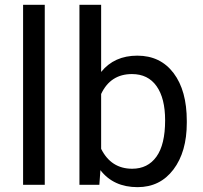

<svg xmlns="http://www.w3.org/2000/svg" viewBox="-20 -770 844 800"><path d="M166.5 0H76.2V-750H166.5Z M758.3 -258.3Q758.3 -137.2 702.6 -63.7Q647 9.8 553.2 9.8Q453.1 9.8 398.4 -61L394 0H311V-750H401.4V-470.2Q456.1 -538.1 552.2 -538.1Q648.4 -538.1 703.4 -465.3Q758.3 -392.6 758.3 -266.1ZM668 -268.6Q668 -360.8 632.3 -411.1Q596.7 -461.4 529.8 -461.4Q440.4 -461.4 401.4 -378.4V-149.9Q442.9 -66.9 530.8 -66.9Q595.7 -66.9 631.8 -117.2Q668 -167.5 668 -268.6Z"/></svg>

Font: Vazir UI
Style: Regular-UI
Weight: 400
Designer: Saber Rastikerdar
Foundry: Saber Rastikerdar
Version: Version 30.1.0